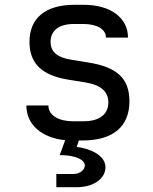

<svg xmlns="http://www.w3.org/2000/svg" viewBox="-20 -578 640 801"><path d="M325 8C455 8 520 -53 520 -155C520 -251 468 -298 350 -317L276 -329C220 -338 191 -361 191 -403C191 -451 226 -478 289 -478H327C385 -478 422 -456 422 -421H514C514 -504 441 -558 329 -558H291C170 -558 103 -503 103 -403C103 -314 154 -264 263 -246L337 -234C398 -224 432 -198 432 -151C432 -103 398 -72 327 -72H285C226 -72 182 -96 182 -138H90C90 -56 156 -3 252 7L229 69C296 69 334 89 334 112C334 130 314 148 285 148H215V203H300C372 203 420 166 420 120C420 68 352 41 300 35L309 8Z"/></svg>

Font: Tekne LDO
Style: Regular
Weight: 400
Monospace: yes
Designer: Alessio Laiso, Mario Rullo, Paolo Rosset
Foundry: Alessio Laiso
Version: Version 1.000;hotconv 1.0.109;makeotfexe 2.5.65596